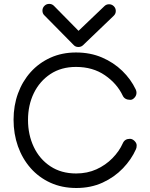

<svg xmlns="http://www.w3.org/2000/svg" viewBox="-20 -943 762 974"><path d="M639.2 -238.8Q651.4 -238.8 662.4 -228Q673.3 -217.3 673.3 -205.6Q673.3 -193.4 669.9 -186.5Q646.5 -133.8 603.3 -88.9Q560.1 -43.9 500.5 -16.6Q440.9 10.7 367.2 10.7Q294.4 10.7 235.6 -16.1Q176.8 -43 135 -90.6Q93.3 -138.2 71 -200.9Q48.8 -263.7 48.8 -335.9Q48.8 -407.2 71.3 -469Q93.8 -530.8 135.7 -577.4Q177.7 -624 236.1 -650.4Q294.4 -676.8 365.7 -676.8Q438 -676.8 497.3 -651.4Q556.6 -626 600.3 -583.5Q644 -541 668.5 -489.3Q672.4 -481.4 672.4 -472.7Q672.4 -458.5 662.4 -447.5Q652.3 -436.5 641.6 -436.5Q612.3 -436.5 602.5 -458Q573.7 -519 512.2 -561.3Q450.7 -603.5 365.7 -603.5Q290.5 -603.5 235.8 -567.4Q181.2 -531.2 151.6 -470.5Q122.1 -409.7 122.1 -334.5Q122.1 -259.3 151.4 -197.5Q180.7 -135.7 235.6 -99.4Q290.5 -63 366.2 -63Q422.9 -63 469.5 -84.2Q516.1 -105.5 550.5 -140.6Q585 -175.8 603 -216.3Q612.8 -238.8 639.2 -238.8ZM353.5 -714.8 205.6 -864.7Q195.3 -874 195.3 -889.2Q195.3 -903.3 205.3 -913.3Q215.3 -923.3 229.5 -923.3Q244.6 -923.3 254.4 -912.6L378.4 -786.6L509.3 -911.6Q519 -921.4 533.2 -921.4Q547.4 -921.4 557.4 -911.4Q567.4 -901.4 567.4 -887.2Q567.4 -872.6 556.2 -862.3L401.4 -713.9Q392.1 -704.6 377.4 -704.6Q362.8 -704.6 353.5 -714.8Z"/></svg>

Font: Manjari
Style: Regular
Weight: 400
Designer: Santhosh Thottingal <santhosh.thottingal@gmail.com>
Foundry: SMC
Version: Version 2.000